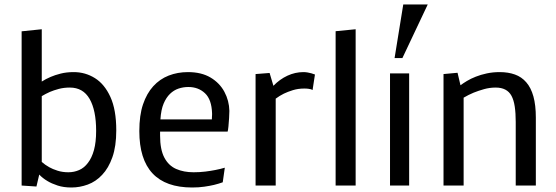

<svg xmlns="http://www.w3.org/2000/svg" viewBox="-20 -833 2498 862"><path d="M300.8 8.8Q265.6 8.8 238.8 0Q211.9 -8.8 193.4 -20Q170.9 -33.2 156.2 -49.3L143.6 4.4L77.1 0V-692.4L167.5 -701.7V-466.8Q184.6 -478 207.5 -487.8Q226.6 -496.1 252.7 -502.7Q278.8 -509.3 311 -509.3Q362.8 -509.3 406 -482.4Q449.2 -455.6 475.6 -397.9Q502 -340.3 502 -247.6Q502 -176.3 484.6 -127.2Q467.3 -78.1 438.5 -47.9Q410.2 -17.6 374 -4.4Q337.9 8.8 300.8 8.8ZM287.1 -59.6Q312.5 -59.6 335.4 -69.6Q358.4 -79.6 375 -102.1Q392.1 -124 401.9 -159.4Q411.6 -194.8 411.6 -245.6Q411.6 -337.9 382.3 -388.9Q353 -439.9 293.5 -439.9Q266.6 -439.9 243.9 -433.8Q221.2 -427.7 204.1 -420.4Q184.6 -411.6 167.5 -401.4V-106Q181.6 -93.3 200.7 -82.5Q216.3 -73.7 238.3 -66.7Q260.3 -59.6 287.1 -59.6Z M980 -14.6Q962.9 -8.3 940.9 -2.9Q922.4 1.5 897.5 5.1Q872.6 8.8 842.8 8.8Q605.5 8.8 605.5 -244.6Q605.5 -315.4 622.1 -364.5Q638.7 -413.6 668 -445.8Q697.3 -478 737.3 -493.7Q777.3 -509.3 823.7 -509.3Q884.3 -509.3 925.3 -484.9Q966.3 -460.4 987.5 -420.7Q1008.8 -380.9 1009.8 -335.4Q1009.8 -322.3 1008.5 -302.5Q1007.3 -282.7 1005.6 -265.4Q1003.9 -248 1002 -242.2H698.7V-224.6Q698.7 -161.6 717.8 -125.5Q736.8 -89.4 770.8 -74.5Q804.7 -59.6 849.1 -59.6Q877 -59.6 902.1 -62.7Q927.2 -65.9 946.8 -69.8Q969.7 -74.2 989.3 -80.1ZM825.7 -442.4Q802.7 -442.4 781.5 -435.3Q760.3 -428.2 743.2 -411.6Q726.1 -395 714.6 -367.9Q703.1 -340.8 700.2 -296.9H931.2Q931.2 -306.2 931.6 -309.1Q932.1 -311.5 932.1 -316.9V-324.2Q930.2 -386.2 900.4 -414.3Q870.6 -442.4 825.7 -442.4Z M1127.4 0V-500.5L1190.4 -505.4L1207.5 -447.8Q1235.8 -477.1 1270.5 -493.2Q1305.2 -509.3 1342.3 -509.3Q1352.1 -509.3 1361.3 -507.6Q1370.6 -505.9 1377.9 -503.9Q1385.3 -502 1394 -498.5L1383.3 -428.7Q1381.3 -430.2 1376.5 -432.1Q1372.6 -433.1 1365.2 -434.3Q1357.9 -435.5 1346.2 -435.5Q1318.4 -435.5 1294.9 -428.2Q1271.5 -420.9 1254.4 -412.6Q1244.6 -407.7 1235.4 -402.1Q1226.1 -396.5 1217.8 -390.1V0Z M1486.8 0V-692.9L1576.7 -701.7V0Z M1731 0V-503.4H1816.9V0ZM1751.5 -572.3 1790.5 -813H1900.4L1786.6 -572.3Z M1971.2 0V-500.5L2034.2 -506.3L2047.4 -450.2Q2059.1 -459 2076.4 -469.5Q2093.8 -480 2116.2 -488.8Q2138.2 -497.6 2165.3 -503.4Q2192.4 -509.3 2223.1 -509.3Q2261.7 -509.3 2291.7 -498.5Q2321.8 -487.8 2342.8 -463.4Q2363.8 -439.5 2374.8 -400.1Q2385.7 -360.8 2385.7 -304.7V0H2295.4V-285.2Q2295.4 -325.2 2291 -354.5Q2286.6 -383.8 2276.4 -402.8Q2256.3 -439.9 2205.6 -439.9Q2178.2 -439.9 2152.6 -432.6Q2127 -425.3 2106.4 -417Q2094.7 -412.1 2083.5 -406.5Q2072.3 -400.9 2061.5 -394.5V0Z"/></svg>

Font: Mako
Style: Regular
Weight: 400
Designer: vernon adams
Foundry: vernon adams
Version: Version 1.100; ttfautohint (v1.8.4.7-5d5b);gftools[0.9.33]